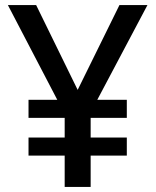

<svg xmlns="http://www.w3.org/2000/svg" viewBox="-20 -734 612 754"><path d="M285 -381 449 -714H559L362 -342H478V-271H336V-194H478V-123H336V0H234V-123H92V-194H234V-271H92V-342H205L11 -714H122Z"/></svg>

Font: Noto Sans Tangsa Medium
Style: Regular
Weight: 500
Version: Version 1.504